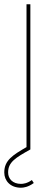

<svg xmlns="http://www.w3.org/2000/svg" viewBox="-53 -699 233 898"><path d="M71 -11C7 26 -33 51 -33 107V108C-33 146 -5 179 45 179C57 179 79 176 105 157L96 143C74 159 55 161 45 161C6 161 -15 137 -15 108V107C-15 59 21 38 89 0V-679H71Z"/></svg>

Font: Rawengulk
Style: Light
Weight: 300
Version: Version 0.9